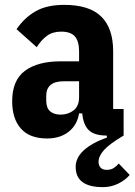

<svg xmlns="http://www.w3.org/2000/svg" viewBox="-20 -557 556 789"><path d="M513 162Q494 184 465 198Q436 212 403 212Q291 212 291 129Q291 91 324.5 60.5Q358 30 420 8L418 0Q367 0 344.5 -22.5Q322 -45 318 -91H305Q297 -43 262 -15.5Q227 12 173 12Q102 12 66 -28.5Q30 -69 30 -141Q30 -227 82.5 -266Q135 -305 229 -305H305V-346Q305 -387 288 -407Q271 -427 231 -427Q196 -427 172.5 -409.5Q149 -392 131 -363L48 -437Q80 -484 126 -510.5Q172 -537 244 -537Q347 -537 396 -489Q445 -441 445 -346V-109H488V0Q429 35 407 60Q385 85 385 108Q385 122 393 131.5Q401 141 419 141Q436 141 448 133Q460 125 468 115ZM229 -86Q260 -86 282.5 -103.5Q305 -121 305 -158V-223H242Q170 -223 170 -163V-144Q170 -114 185.5 -100Q201 -86 229 -86Z"/></svg>

Font: IBM Plex Sans Cond
Style: Bold
Weight: 700
Width: 3
Designer: Mike Abbink, Paul van der Laan, Pieter van Rosmalen
Foundry: Bold Monday
Version: Version 1.3